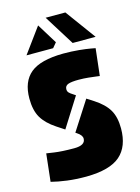

<svg xmlns="http://www.w3.org/2000/svg" viewBox="-118 -836 665 912"><g transform="rotate(-15 214.5 -379.5)"><path d="M243 -376 152 -232 114 -257Q67 -288 46 -324Q25 -360 25 -418Q25 -501 74 -541.5Q123 -582 235 -583Q277 -583 312.5 -579.5Q348 -576 369.5 -572Q391 -568 391 -568L376 -435Q376 -435 361 -437Q346 -439 322.5 -441.5Q299 -444 274 -444Q238 -444 222 -438Q206 -432 206 -415Q206 -405 212 -398.5Q218 -392 231 -384ZM194 -205 286 -348 319 -327Q367 -296 388 -260.5Q409 -225 409 -169Q409 -80 358 -35.5Q307 9 191 10Q140 10 97.5 4.5Q55 -1 20 -10L35 -146Q35 -146 72 -140.5Q109 -135 170 -135Q225 -135 225 -168Q225 -185 200 -201ZM292 -620 199 -769H296L405 -620ZM155 -743 216 -644 196 -620H65Z"/></g></svg>

Font: Protest Guerrilla
Style: Regular
Weight: 400
Designer: Octavio Pardo
Foundry: Ashler Design
Version: Version 2.005; ttfautohint (v1.8.4.7-5d5b)